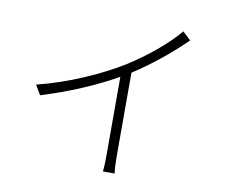

<svg xmlns="http://www.w3.org/2000/svg" viewBox="-84 -870 1168 997"><g transform="rotate(10 500.0 -371.5)"><path d="M804 -766C748 -697 644 -610 542 -546C430 -477 263 -401 99 -361L129 -310C270 -353 416 -415 523 -477V-69C523 -36 522 6 519 23H581C578 6 576 -36 576 -69V-508C681 -575 782 -661 847 -726Z"/></g></svg>

Font: Spoqa Han Sans Neo Light
Style: Regular
Weight: 300
Designer: [Spoqa Han Sans Neo] Dong-huui Kim ___ Younghwa Kang ___ Yujin Lee ___ [Noto Sans] Ryoko NISHIZUKA ____ (kana & ideograp
Foundry: Spoqa (http://www.spoqa-han-sans.com)
Version: Version 1.100;hotconv 1.0.109;makeotfexe 2.5.65596